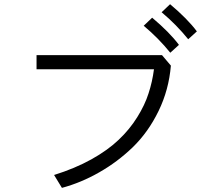

<svg xmlns="http://www.w3.org/2000/svg" viewBox="-20 -911 1040 931"><path d="M157.2 -575.2Q157.2 -591.8 157.2 -643.6Q309.6 -643.6 765.6 -643.6Q776.4 -630.9 808.6 -592.8Q798.8 -475.6 749 -373Q699.2 -270.5 624 -197.3Q548.8 -125 460.9 -75.2Q374 -25.4 280.3 0Q267.6 -20.5 242.2 -62.5Q342.8 -93.8 423.8 -138.7Q503.9 -183.6 555.7 -233.4Q608.4 -283.2 645.5 -342.8Q682.6 -402.3 700.2 -458Q718.8 -514.6 726.6 -575.2Q537.1 -575.2 157.2 -575.2ZM763.7 -851.6Q774.4 -861.3 804.7 -890.6Q889.6 -819.3 934.6 -758.8Q920.9 -746.1 892.6 -720.7Q835.9 -791 763.7 -851.6ZM676.8 -786.1Q686.5 -795.9 717.8 -825.2Q802.7 -753.9 847.7 -693.4Q834 -680.7 805.7 -655.3Q749 -725.6 676.8 -786.1Z"/></svg>

Font: Gothic A1
Style: Regular
Weight: 400
Designer: HanYang I&C Co.,Ltd.
Version: Version 2.50